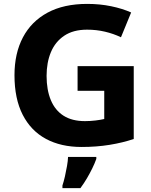

<svg xmlns="http://www.w3.org/2000/svg" viewBox="-20 -744 776 985"><path d="M378 -404.6H666.1V-31Q610.2 -12 542.7 -1Q475.3 10 398.3 10Q292.7 10 215.7 -31.5Q138.7 -72.9 96.5 -155.1Q54.3 -237.3 54.3 -358.3Q54.3 -470.3 97.6 -552.3Q140.9 -634.3 224.1 -679.2Q307.3 -724 427.6 -724Q492.3 -724 550.2 -712Q608.1 -700 652.8 -680L600.6 -552.8Q562.6 -571.1 518.8 -581.4Q475 -591.8 426.7 -591.8Q355.8 -591.8 309.7 -560.8Q263.5 -529.8 241.2 -476.5Q219 -423.1 219 -355Q219 -282.8 240.8 -230.4Q262.6 -178.1 306.1 -150.3Q349.6 -122.6 415.9 -122.6Q442.7 -122.6 470 -125.9Q497.2 -129.2 514.8 -133.5V-278.1H378ZM474.1 71.3Q465.4 95.4 453.2 120.2Q441 145 426.2 170.3Q411.4 195.6 392.7 221H300.3V207.7Q306.9 188 313.1 161.1Q319.2 134.3 323.8 107.5Q328.5 80.7 329.1 61H474.1Z"/></svg>

Font: Noto Sans Oriya
Style: Regular
Weight: 400
Designer: Amélie Bonet and Sol Matas
Foundry: Google LLC
Version: Version 2.006